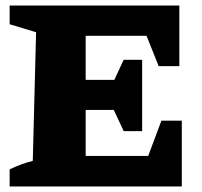

<svg xmlns="http://www.w3.org/2000/svg" viewBox="-20 -677 735 697"><path d="M566 -239H640V0H15V-62Q55 -82 99 -93L111 -560L15 -589V-657H631V-437H556L512 -547H291V-387H395L429 -460H496V-201H429L393 -278H291V-111H518Z"/></svg>

Font: Piazzolla ExtraBold
Style: Regular
Weight: 800
Designer: Juan Pablo del Peral
Foundry: Huerta Tipografica
Version: Version 1.330